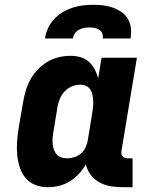

<svg xmlns="http://www.w3.org/2000/svg" viewBox="-20 -770 640 798"><path d="M178 8Q151 8 126.5 -1.5Q102 -11 86 -30.5Q70 -50 62 -75Q54 -100 51.5 -126.5Q49 -153 51 -180.5Q53 -208 57 -235L76 -345Q80 -369 87 -393Q94 -417 106.5 -439.5Q119 -462 137 -481Q155 -500 177 -513Q199 -526 223.5 -532Q248 -538 273 -538Q294 -538 314 -532.5Q334 -527 349 -513.5Q364 -500 373.5 -482Q383 -464 388 -444L402 -530H549L485 -144Q484 -137 484.5 -131Q485 -125 489 -120.5Q493 -116 499 -114Q505 -112 511 -112H531V8H491Q465 8 440 4Q415 0 393.5 -12Q372 -24 357 -43.5Q342 -63 337 -87Q325 -66 308 -47.5Q291 -29 269.5 -16Q248 -3 225 2.5Q202 8 178 8ZM259 -112Q274 -112 289.5 -117Q305 -122 317 -132.5Q329 -143 336 -158Q343 -173 345 -188L363 -298Q365 -311 366.5 -324Q368 -337 367.5 -349.5Q367 -362 364.5 -374.5Q362 -387 356 -397Q350 -407 339 -412.5Q328 -418 315 -418Q297 -418 279.5 -411Q262 -404 249 -390.5Q236 -377 229 -360Q222 -343 219 -326L201 -216Q199 -204 198.5 -191.5Q198 -179 199.5 -167.5Q201 -156 205 -145.5Q209 -135 216.5 -127Q224 -119 235.5 -115.5Q247 -112 259 -112ZM167 -610Q170 -632 179.5 -652.5Q189 -673 204.5 -690Q220 -707 240 -719Q260 -731 281.5 -738Q303 -745 324.5 -747.5Q346 -750 368 -750Q389 -750 410 -747.5Q431 -745 450 -738Q469 -731 485.5 -719.5Q502 -708 512 -690.5Q522 -673 524 -652Q526 -631 523 -610H407Q409 -621 405 -631Q401 -641 392.5 -646.5Q384 -652 373.5 -654Q363 -656 352 -656Q341 -656 330 -654Q319 -652 308.5 -646.5Q298 -641 291 -631Q284 -621 283 -610Z"/></svg>

Font: Iosevka Slab Heavy Extended
Style: Italic
Weight: 900
Width: 7
Italic angle: -9°
Monospace: yes
Designer: Belleve Invis
Foundry: Belleve Invis
Version: Version 11.1.0; ttfautohint (v1.8.3)